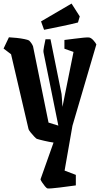

<svg xmlns="http://www.w3.org/2000/svg" viewBox="-48 -826 560 1076"><path d="M158 -48Q154 -50 143.5 -61Q133 -72 123.5 -84Q114 -96 112 -102L14 -522L-28 -554L2 -617Q22 -616 45.5 -613.5Q69 -611 88.5 -607Q108 -603 115 -599Q130 -584 137 -567L224 -139L279 -122L196 -532Q194 -542 198.5 -564Q203 -586 207 -606H235L297 -299Q298 -294 299 -274Q300 -254 302 -227L364 -535L313 -553V-602Q340 -605 369 -609Q398 -613 421 -615Q444 -617 451 -616Q463 -614 475.5 -600Q488 -586 492 -577L358 -121L314 130L377 154V213Q360 215 335.5 218.5Q311 222 285.5 225Q260 228 242 229.5Q224 231 219 230Q213 229 204 218Q195 207 187.5 195.5Q180 184 179 179L252 -27Q230 -30 200 -37Q170 -44 158 -48ZM199 -659 182 -706 353 -806 399 -734 389 -700Q351 -690 297 -679Q243 -668 199 -659Z"/></svg>

Font: Grenze Gotisch SemiBold
Style: Regular
Weight: 600
Designer: Renata Polastri
Foundry: Omnibus-Type
Version: Version 1.001